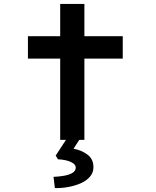

<svg xmlns="http://www.w3.org/2000/svg" viewBox="-20 -711 794 976"><path d="M286 0V-691H409V0ZM122 -413V-527H604V-413ZM259 245 252 188Q279 187 305 182.5Q331 178 348 168Q365 158 365 141Q365 127 349.5 117.5Q334 108 313 103.5Q292 99 275 99L263 80L331 -24H398L354 45Q396 53 425.5 75.5Q455 98 455 139Q455 167 436.5 188Q418 209 388.5 221.5Q359 234 325 240Q291 246 259 245Z"/></svg>

Font: Lexend Zetta Medium
Style: Regular
Weight: 500
Designer: Bonnie Shaver-Troup, Thomas Jockin
Foundry: Lexend
Version: Version 1.007